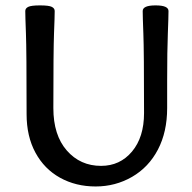

<svg xmlns="http://www.w3.org/2000/svg" viewBox="-20 -674 701 701"><path d="M329.1 6.8Q256.8 6.8 199.2 -25.1Q141.6 -57.1 109.4 -116.7Q77.1 -176.3 77.1 -257.3Q77.1 -490.2 74.7 -551.8Q72.3 -613.3 72.3 -633.8Q72.3 -643.6 83 -648.9Q93.8 -654.3 126 -654.3Q158.7 -654.3 169.2 -648.9Q179.7 -643.6 179.7 -633.8Q179.7 -613.3 177.2 -551.8Q174.8 -490.2 174.8 -279.3Q174.8 -180.7 223.9 -124.5Q272.9 -68.4 349.1 -68.4Q418 -68.4 461.9 -120.6Q505.9 -172.9 505.9 -261.2Q505.9 -490.2 503.4 -551.8Q501 -613.3 501 -633.8Q501 -654.3 547.9 -654.3Q595.2 -654.3 595.2 -633.8Q595.2 -613.3 592.8 -551.8Q590.3 -490.2 590.3 -378.9V-279.3Q590.3 -192.4 556.6 -127.9Q522.9 -63.5 462.2 -28.3Q401.4 6.8 329.1 6.8Z"/></svg>

Font: Bainsley
Style: Regular
Weight: 400
Designer: Paul James MIller
Foundry: High-Logic / Made with FontCreator
Version: Version 1.411;March 28, 2021;FontCreator 13.0.0.2683 64-bit